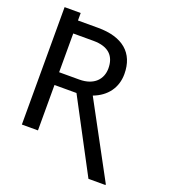

<svg xmlns="http://www.w3.org/2000/svg" viewBox="-167 -899 1058 1195"><g transform="rotate(20 362.5 -301.5)"><path d="M53.6 -777.7V0H160.2V-300.8H305.8L558.6 175.8H671.5V170.1L406.6 -320.3C494.3 -353.3 545.8 -421.9 545.8 -513.5C545.8 -652.7 456.3 -728 294 -728H160.2V-777.7ZM160.2 -385.3V-642H294C398.1 -642 440.3 -590.6 440.3 -512.4C440.3 -440.7 391.3 -385.3 294 -385.3Z"/></g></svg>

Font: Margiela Sans Text
Style: Regular
Weight: 400
Designer: Stefan Endress, Andreas Faust
Version: Version 1.100;FEAKit 1.0